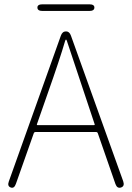

<svg xmlns="http://www.w3.org/2000/svg" viewBox="-20 -872 614 893"><path d="M30 0Q13 -6 21 -28L263 -706Q270 -726 287 -726Q303 -726 310 -706L553 -29Q561 -6 543 0Q525 6 517 -16L435 -252Q433 -258 427 -258H146Q139 -258 137 -252L54 -17Q46 6 30 0ZM152 -295Q150 -290 155 -290H417Q422 -290 420 -295L291 -682Q289 -688 287 -688Q285 -688 283 -682Q258 -596 201 -435ZM178 -821Q154 -821 154 -837Q154 -852 178 -852H395Q419 -852 419 -837Q419 -821 395 -821Z"/></svg>

Font: Resource Han Rounded KR ExtraLight
Style: Regular
Weight: 250
Designer: Cyano Hao (round all glyphs); Ryoko NISHIZUKA 西塚涼子 (kana, bopomofo & ideographs); Paul D. Hunt (Latin, Greek & Cyrillic)
Foundry: Cyano Hao
Version: 0.990